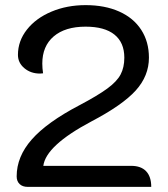

<svg xmlns="http://www.w3.org/2000/svg" viewBox="-20 -729 655 749"><path d="M45 -41Q45 -118 104 -185Q163 -252 289 -318Q361 -356 398.5 -383.5Q436 -411 450.5 -438.5Q465 -466 465 -504Q465 -563 426.5 -594Q388 -625 314 -625Q234 -625 189.5 -587Q145 -549 145 -481Q145 -463 148 -443L136 -442Q100 -442 75 -463Q50 -484 50 -515Q50 -569 85 -613.5Q120 -658 180.5 -683.5Q241 -709 314 -709Q389 -709 445 -684Q501 -659 531 -612.5Q561 -566 561 -504Q561 -433 509.5 -376Q458 -319 336 -255Q159 -161 149 -82H492Q530 -82 550 -61Q570 -40 570 0H88Q68 0 56.5 -11Q45 -22 45 -41Z"/></svg>

Font: K2D
Style: Regular
Weight: 400
Version: Version 1.000; ttfautohint (v1.6)